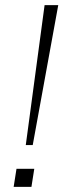

<svg xmlns="http://www.w3.org/2000/svg" viewBox="-20 -725 251 745"><path d="M80 -162 153 -705H206L107 -162ZM33 0 44 -70H113L102 0Z"/></svg>

Font: Nunito Sans 12pt ExtraLight 12pt ExtraLight
Style: Italic
Weight: 250
Italic angle: -9°
Version: Version 3.101;gftools[0.9.27]